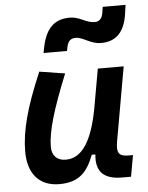

<svg xmlns="http://www.w3.org/2000/svg" viewBox="-56 -852 698 907"><g transform="rotate(-5 293.0 -398.0)"><path d="M189 10.3C284.2 10.3 323.2 -36.6 353 -114.7H370.1C361.8 -33.2 399.4 4.9 487.8 4.9H528.8L546.9 -96.2H524.4C480 -96.2 468.3 -113.8 477.5 -166L539.6 -517.6H417L382.8 -325.2V-325.7C355 -181.2 307.1 -102.1 229.5 -102.1C187.5 -102.1 163.6 -126.5 163.6 -168.9C163.6 -239.7 193.4 -341.3 261.2 -508.3L140.1 -527.3C70.3 -364.3 41 -253.4 41 -156.7C41 -50.8 94.7 10.3 189 10.3ZM168 -613.3H279.3L282.7 -630.4C288.6 -659.7 301.3 -671.4 325.7 -671.4C360.4 -671.4 393.1 -636.7 442.9 -636.7C514.2 -636.7 554.7 -678.2 567.4 -761.7L573.7 -806.2H465.3L460.9 -776.9C456.5 -751 443.4 -737.8 421.4 -737.8C380.4 -737.8 353.5 -769 305.2 -769C228 -769 188 -722.7 171.4 -630.9Z"/></g></svg>

Font: Cascadia Mono SemiBold
Style: Italic
Weight: 600
Italic angle: -10°
Monospace: yes
Designer: Aaron Bell
Foundry: Saja Typeworks
Version: Version 2404.023